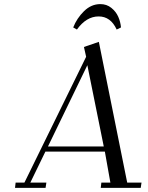

<svg xmlns="http://www.w3.org/2000/svg" viewBox="-20 -916 723 936"><path d="M53.2 0 56.2 -25.9H99.1L399.9 -639.2L389.2 -687L461.9 -711.9L600.1 -25.9H669.9L666 0H471.2L474.1 -25.9H518.1L491.2 -176.8H201.2L127.9 -25.9H206.1L202.1 0ZM213.9 -202.1H485.8L405.8 -598.1ZM336.9 -782.2Q354.5 -827.1 389.6 -861.6Q424.8 -896 469.2 -896Q500 -896 522.7 -877.7Q545.4 -859.4 556.4 -834.5Q567.4 -809.6 569.8 -782.2L548.8 -772Q519.5 -835.9 460.9 -835.9Q400.9 -835.9 355 -772Z"/></svg>

Font: Dehuti
Style: Italic
Weight: 400
Version: Version 1.2